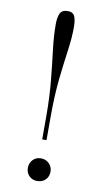

<svg xmlns="http://www.w3.org/2000/svg" viewBox="-86 -786 455 835"><g transform="rotate(10 141.5 -368.5)"><path d="M131 -175V-276Q131 -362 124 -433.5Q117 -505 109.5 -565.5Q102 -626 102 -679Q102 -708 110 -726Q118 -744 144 -744Q167 -744 174.5 -727.5Q182 -711 182 -679Q182 -632 174 -576Q166 -520 158 -446.5Q150 -373 150 -275V-175ZM140 7Q119 7 105 -7Q91 -21 91 -42Q91 -64 105 -78.5Q119 -93 140 -93Q162 -93 176.5 -78.5Q191 -64 191 -43Q191 -21 177 -7Q163 7 140 7Z"/></g></svg>

Font: Literata 72pt ExtraLight
Style: Regular
Weight: 200
Designer: Latin by Veronika Burian and Jose Scaglione. Greek by Irene Vlachou. Cyrillic by Vera Evstafieva.
Foundry: TypeTogether
Version: Version 3.002